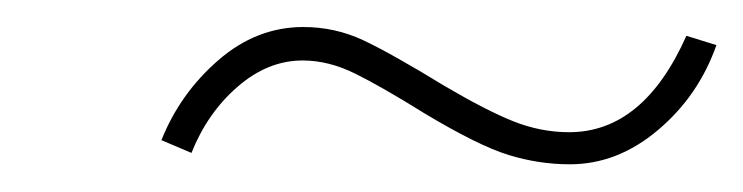

<svg xmlns="http://www.w3.org/2000/svg" viewBox="-20 -258 542 140"><path d="M395.5 -138.2Q373 -138.2 350.8 -145Q328.6 -151.9 289.6 -175.3Q258.3 -194.8 239 -204.3Q219.7 -213.9 200.7 -213.9Q175.3 -213.9 153.3 -194.8Q131.3 -175.8 119.6 -146.5L97.7 -155.8Q111.3 -189.9 139.2 -214.1Q167 -238.3 201.2 -238.3Q224.1 -238.3 244.6 -228.8Q265.1 -219.2 304.2 -195.3Q335 -177.2 354.7 -169.4Q374.5 -161.6 395 -161.6Q449.2 -161.6 480.5 -231.9L502.4 -225.1Q489.3 -188 459.7 -163.1Q430.2 -138.2 395.5 -138.2Z"/></svg>

Font: Pinyon Script
Style: Regular
Weight: 400
Designer: Nicole Fally, Eben Sorkin
Foundry: Sorkin Type Co.
Version: Version 1.008; ttfautohint (v1.8.4.7-5d5b)